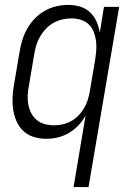

<svg xmlns="http://www.w3.org/2000/svg" viewBox="-20 -558 540 783"><path d="M280 205 329 -87Q317 -65 299.5 -46.5Q282 -28 260.5 -15.5Q239 -3 215.5 2.5Q192 8 168 8Q142 8 117.5 0.5Q93 -7 75 -24Q57 -41 47 -64.5Q37 -88 33.5 -113Q30 -138 31.5 -165Q33 -192 38 -218L60 -348Q64 -372 71.5 -396Q79 -420 91.5 -442Q104 -464 122.5 -483Q141 -502 163.5 -514.5Q186 -527 210.5 -532.5Q235 -538 259 -538Q284 -538 307 -531Q330 -524 347 -508Q364 -492 373.5 -470.5Q383 -449 387 -425L404 -530H466L341 205ZM200 -47H201Q218 -47 236 -51Q254 -55 270 -64Q286 -73 299.5 -86.5Q313 -100 322.5 -116Q332 -132 337.5 -149.5Q343 -167 346 -184L368 -314Q371 -334 372.5 -353.5Q374 -373 371.5 -392Q369 -411 362 -428.5Q355 -446 342 -458.5Q329 -471 310.5 -477Q292 -483 273 -483Q254 -483 235.5 -479Q217 -475 199.5 -465.5Q182 -456 168 -441.5Q154 -427 144 -410Q134 -393 128.5 -375Q123 -357 120 -339L98 -209Q94 -189 93 -169.5Q92 -150 95.5 -131.5Q99 -113 107.5 -96.5Q116 -80 130 -68.5Q144 -57 162.5 -52Q181 -47 200 -47Z"/></svg>

Font: iosevka_custom_sans_ss08 Light
Style: Italic
Weight: 300
Italic angle: -10°
Designer: Belleve Invis
Foundry: Belleve Invis
Version: Version 10.3.0; ttfautohint (v1.8.3)